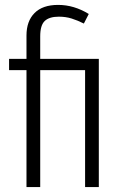

<svg xmlns="http://www.w3.org/2000/svg" viewBox="-20 -763 507 783"><path d="M342 -706 322 -667Q296 -680 272 -687.5Q248 -695 220 -695Q181 -695 162.5 -677.5Q144 -660 144 -615V-523H383V0H327V-477H144V0H88V-477H17V-523H88V-618Q88 -677 121 -710Q154 -743 217 -743Q282 -743 342 -706Z"/></svg>

Font: Fira Sans Extra Condensed Light
Style: Regular
Weight: 300
Width: 1
Designer: Carrois Corporate & Edenspiekermann AG
Foundry: Carrois Corporate GbR & Edenspiekermann AG
Version: Version 4.203